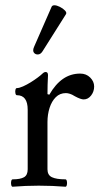

<svg xmlns="http://www.w3.org/2000/svg" viewBox="-20 -704 380 728"><path d="M28 4Q24 4 22.5 -3Q21 -10 22.5 -17Q24 -24 28 -24Q57 -24 71 -32Q85 -40 85 -62V-288Q85 -343 44 -343Q40 -343 38.5 -350Q37 -357 38.5 -363.5Q40 -370 44 -370Q53 -370 67.5 -376.5Q82 -383 96.5 -392Q111 -401 123 -410Q135 -419 140 -424Q147 -431 153 -431Q162 -431 162 -419Q161 -401 160.5 -383Q160 -365 160 -347L167 -345Q190 -385 219 -405Q248 -425 284 -425Q307 -425 322 -410Q337 -395 337 -376Q337 -357 325.5 -342Q314 -327 297 -327Q292 -327 283.5 -330Q275 -333 264 -339Q253 -346 244.5 -348.5Q236 -351 230 -351Q207 -351 191.5 -335.5Q176 -320 168 -295Q160 -270 160 -241V-62Q160 -40 177 -32Q194 -24 228 -24Q232 -24 233.5 -17Q235 -10 233.5 -3Q232 4 228 4Q203 2 178 1Q153 0 127 0Q102 0 77.5 1Q53 2 28 4ZM141 -509Q134 -498 124 -497.5Q114 -497 108.5 -504.5Q103 -512 109 -526L176 -679Q179 -684 186 -684Q195 -684 207 -678Q219 -672 226.5 -664Q234 -656 230 -650Z"/></svg>

Font: Junicode VF
Style: Regular
Weight: 400
Designer: Peter S. Baker
Version: Version 2.213